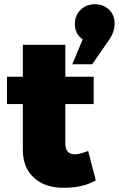

<svg xmlns="http://www.w3.org/2000/svg" viewBox="-20 -879 562 908"><path d="M13 -387V-516H88V-667H289V-516H423V-387H289V-201Q289 -149 335 -149Q354 -149 397 -165L433 -26Q373 9 282 9Q194 10 141 -38Q88 -86 88 -170V-387ZM322 -575 371 -693Q334 -718 334 -765Q334 -806 361 -832.5Q388 -859 429 -859Q468 -859 495 -834Q522 -809 522 -766Q522 -729 497 -692L416 -575Z"/></svg>

Font: Trueno
Style: ExBd
Weight: 800
Designer: Julieta Ulanovsky
Foundry: Julieta Ulanovsky
Version: Version 3.001b